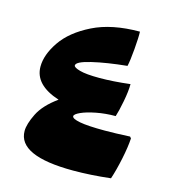

<svg xmlns="http://www.w3.org/2000/svg" viewBox="-91 -644 665 730"><g transform="rotate(15 241.5 -279.0)"><path d="M443 -166Q441 -132 431 -84Q421 -36 409 0Q331 9 262 9Q45 9 45 -89Q45 -116 65.5 -157.5Q86 -199 139 -237Q40 -269 40 -341Q40 -388 76 -440.5Q112 -493 186.5 -530Q261 -567 371 -567Q372 -545 368 -497.5Q364 -450 359 -429Q279 -421 222 -407.5Q165 -394 165 -379Q165 -371 190 -364Q215 -357 267 -357Q321 -357 388 -365Q388 -337 380 -295.5Q372 -254 365 -233Q325 -233 289 -226Q253 -219 231 -209Q209 -199 209 -191Q209 -181 240.5 -175Q272 -169 339 -169Q379 -169 438 -172Z"/></g></svg>

Font: Lalezar
Style: Regular
Weight: 400
Designer: Borna Izadpanah
Foundry: Borna Izadpanah
Version: Version 1.003